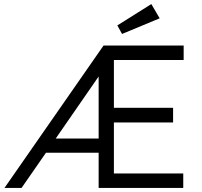

<svg xmlns="http://www.w3.org/2000/svg" viewBox="-20 -924 995 944"><path d="M2 0 489 -700H883V-629H540V-394H831V-322H540V-71H881V0H465V-173H206L86 0ZM465 -243V-548L254 -243ZM580 -757 557 -799 724 -904 765 -834Z"/></svg>

Font: Mach Light
Style: Regular
Weight: 300
Version: Version 1.002